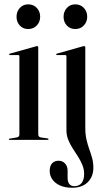

<svg xmlns="http://www.w3.org/2000/svg" viewBox="-20 -660 484 906"><path d="M160.5 -437V-26Q160.5 -20 163.2 -16.5Q166 -13 172.5 -11.5L204 -7Q207 -6.5 208 -5.5Q209 -4.5 209 -3Q209 -2 208 -1Q207 0 205 0H25Q24 0 22.8 -1Q21.5 -2 21.5 -3Q21.5 -4 22.5 -4.8Q23.5 -5.5 26 -6L59.5 -11.5Q66 -13 68.8 -16.5Q71.5 -20 71.5 -25.5V-394.5Q71.5 -397 70.2 -398.5Q69 -400 65.5 -400H26.5Q25 -400.5 24 -401.2Q23 -402 23 -403.5Q23 -405 24 -405.8Q25 -406.5 27 -407L146.5 -440.5Q150.5 -442 152.2 -442.2Q154 -442.5 155.5 -442.5Q158 -442.5 159.2 -440.8Q160.5 -439 160.5 -437ZM113 -523Q88.5 -523 73.2 -539.8Q58 -556.5 58 -581Q58 -605.5 73.5 -622.5Q89 -639.5 113 -639.5Q138 -639.5 153.8 -622.5Q169.5 -605.5 169.5 -581Q169.5 -556.5 153.5 -539.8Q137.5 -523 113 -523ZM382.5 -56.5Q382.5 -26 388 -1.8Q393.5 22.5 401.2 43.8Q409 65 414.8 86.2Q420.5 107.5 420.5 131.5Q420.5 173.5 394 199.8Q367.5 226 320.5 226Q287.5 226 263.8 215.5Q240 205 227.2 186.8Q214.5 168.5 214.5 147Q214.5 122.5 226 110.5Q237.5 98.5 256.5 98.5Q275 98.5 287 111.5Q299 124.5 299 145.5V178.5Q299 198.5 307.2 208.5Q315.5 218.5 330.5 218.5Q353.5 218.5 365.2 203.5Q377 188.5 377 161Q377 138.5 368.5 118Q360 97.5 347.8 78.5Q335.5 59.5 322.8 39.8Q310 20 301.8 -1Q293.5 -22 293.5 -45.5V-394Q293.5 -397.5 292 -398.8Q290.5 -400 287.5 -400H249Q247 -400.5 246 -401.2Q245 -402 245 -403.5Q245 -405 246 -405.8Q247 -406.5 249 -407L367.5 -440.5Q371.5 -441.5 373.2 -442Q375 -442.5 377.5 -442.5Q379.5 -442.5 381 -440.8Q382.5 -439 382.5 -436ZM335 -523Q310.5 -523 295.2 -539.8Q280 -556.5 280 -581Q280 -605.5 295.5 -622.5Q311 -639.5 335 -639.5Q360 -639.5 375.8 -622.5Q391.5 -605.5 391.5 -581Q391.5 -556.5 375.5 -539.8Q359.5 -523 335 -523Z"/></svg>

Font: Fraunces 120pt
Style: Regular
Weight: 400
Version: Version 1.000;[b76b70a41]